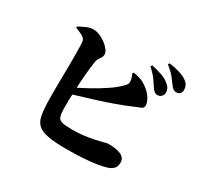

<svg xmlns="http://www.w3.org/2000/svg" viewBox="-171 -1035 1342 1284"><g transform="rotate(30 500.0 -393.0)"><path d="M132 -717Q151 -728 181.5 -742Q212 -756 237 -756Q263 -756 289 -745Q315 -734 337 -717Q359 -700 372.5 -681.5Q386 -663 386 -648Q386 -633 379.5 -622.5Q373 -612 365.5 -601.5Q358 -591 355 -576Q351 -551 346.5 -512.5Q342 -474 339 -430Q337 -396 335 -362Q372 -380 410 -401Q472 -435 524 -470Q576 -505 608 -539Q619 -550 623 -560Q627 -570 624 -587Q622 -601 616.5 -614Q611 -627 609 -633L617 -640Q649 -635 672.5 -626.5Q696 -618 721 -600Q760 -572 777.5 -541Q795 -510 795 -490Q795 -469 775.5 -462Q756 -455 727 -442Q674 -419 609.5 -396Q545 -373 468 -349Q405 -329 333 -308Q332 -282 331 -259Q330 -220 331 -193Q332 -156 339 -136.5Q346 -117 370 -110.5Q394 -104 445 -104Q515 -104 571.5 -114Q628 -124 663.5 -133.5Q699 -143 705 -143Q772 -143 806 -126.5Q840 -110 840 -75Q840 -43 824 -27Q808 -11 783 -3Q754 7 706.5 14Q659 21 601.5 24.5Q544 28 482 28Q392 28 339.5 18.5Q287 9 261 -13.5Q235 -36 226.5 -75.5Q218 -115 216 -174Q215 -217 215 -267.5Q215 -318 216 -370.5Q217 -423 217.5 -472Q218 -521 217.5 -561Q217 -601 216 -627.5Q215 -654 211 -660Q204 -675 182.5 -686Q161 -697 132 -708ZM781 -622Q768 -643 748 -671Q728 -699 691 -732L699 -744Q743 -735 780.5 -721.5Q818 -708 843 -685Q858 -672 863.5 -658.5Q869 -645 869 -631Q869 -614 857 -601.5Q845 -589 826 -589Q813 -589 802.5 -597Q792 -605 781 -622ZM876 -705Q864 -722 845.5 -745.5Q827 -769 785 -803L792 -814Q837 -808 873 -797Q909 -786 931 -770Q950 -757 957.5 -741.5Q965 -726 965 -708Q965 -690 955 -679Q945 -668 927 -668Q911 -668 900.5 -677Q890 -686 876 -705Z"/></g></svg>

Font: Early Summer Mincho Heavy
Style: Regular
Weight: 900
Designer: GuiWonder
Version: Version 1.002